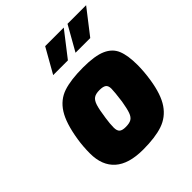

<svg xmlns="http://www.w3.org/2000/svg" viewBox="-212 -910 1051 1051"><g transform="rotate(-45 313.5 -384.0)"><path d="M68 -185Q68 -239 76 -289Q93 -396 128 -451Q163 -506 220.5 -525.5Q278 -545 375 -545Q465 -545 512.5 -524Q560 -503 577.5 -460Q595 -417 595 -344Q595 -294 586 -235Q571 -138 535.5 -86Q500 -34 441.5 -14Q383 6 289 6Q178 6 123 -43Q68 -92 68 -185ZM393 -262Q402 -330 402 -353Q402 -376 390 -385Q378 -394 350 -394Q321 -394 306 -383.5Q291 -373 282.5 -346Q274 -319 266 -262Q260 -222 260 -194Q260 -169 271 -159Q282 -149 309 -149Q338 -149 353 -158Q368 -167 376.5 -190.5Q385 -214 393 -262ZM310 -774H454L343 -631H229ZM483 -774H627L516 -631H402Z"/></g></svg>

Font: Exo Black
Style: Italic
Weight: 900
Italic angle: -9°
Designer: Natanael Gama
Foundry: Natanael Gama
Version: Version 1.500; ttfautohint (v1.6)